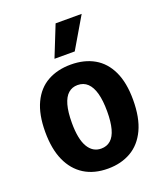

<svg xmlns="http://www.w3.org/2000/svg" viewBox="-142 -854 820 962"><g transform="rotate(-20 268.0 -373.0)"><path d="M268 14Q194 14 142 -18.5Q90 -51 62 -113Q34 -175 34 -266Q34 -359 63 -420Q92 -481 145 -510.5Q198 -540 269 -540Q341 -540 393.5 -510Q446 -480 474.5 -419.5Q503 -359 503 -268Q503 -172 473.5 -109.5Q444 -47 391 -16.5Q338 14 268 14ZM270 -92Q300 -92 320.5 -110Q341 -128 351 -165Q361 -202 361 -257Q361 -315 350.5 -353.5Q340 -392 319 -412Q298 -432 266 -432Q237 -432 216.5 -414Q196 -396 185.5 -358.5Q175 -321 175 -263Q175 -177 200 -134.5Q225 -92 270 -92ZM311 -595H203L269 -760H408Z"/></g></svg>

Font: Bricolage Grotesque SemiCondensed
Style: Bold
Weight: 700
Width: 4
Designer: Mathieu Triay
Foundry: Atelier Triay
Version: Version 1.001;gftools[0.9.33.dev8+g029e19f]